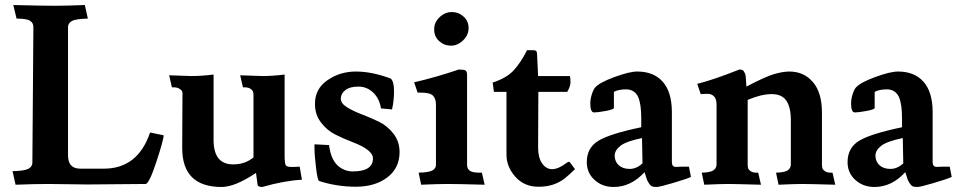

<svg xmlns="http://www.w3.org/2000/svg" viewBox="-20 -733 3822 765"><path d="M329 2 172 0Q118 0 42 3L30 -51Q78 -52 94 -61Q110 -70 109 -87L113 -623Q114 -641 100 -650Q86 -659 46 -659L33 -713Q154 -710 198 -710Q242 -710 318 -713L330 -659Q282 -658 266 -649Q250 -640 251 -623V-114Q251 -61 300 -61H394Q529 -61 578 -205L632 -194Q632 -176 603 -88Q574 0 560 0Z M937 -433 1026 -430Q1066 -430 1114 -436V-113Q1114 -78 1120 -73Q1126 -68 1138 -68H1153L1174 -69L1183 -17Q1112 -13 1025 12Q1006 12 1006 1L1000 -44Q916 12 863 12Q706 12 706 -143L707 -354Q708 -362 706 -368Q704 -374 694 -380Q684 -386 665 -385L654 -433L743 -430Q783 -430 831 -436V-175Q831 -78 909 -78Q957 -78 990 -106V-354Q990 -362 988 -368Q986 -374 977 -380Q967 -386 948 -385Z M1386 -50Q1466 -50 1466 -102Q1466 -136 1384 -167Q1350 -180 1316 -197Q1282 -214 1259 -245Q1235 -276 1235 -318Q1234 -378 1284 -413Q1334 -448 1398 -448Q1462 -448 1537 -420Q1550 -408 1550 -370Q1550 -332 1542 -297L1498 -301Q1492 -340 1467 -364Q1442 -388 1408 -388Q1374 -388 1356 -374Q1338 -360 1338 -340Q1338 -321 1362 -306Q1386 -291 1420 -278Q1454 -265 1490 -248Q1524 -231 1548 -200Q1572 -169 1572 -127Q1572 -63 1523 -26Q1474 11 1398 11Q1322 11 1251 -12Q1245 -16 1239 -66Q1233 -116 1233 -143V-158L1291 -155Q1298 -100 1324 -75Q1350 -50 1386 -50Z M1710 -615Q1709 -643 1731 -664Q1753 -685 1780 -685Q1807 -685 1827 -667Q1847 -649 1847 -621Q1847 -593 1825 -572Q1803 -551 1777 -551Q1750 -551 1730 -569Q1710 -587 1710 -615ZM1841 -433V-76Q1841 -60 1853 -52Q1865 -44 1900 -45L1911 3Q1805 0 1765 0Q1725 0 1658 3L1648 -45Q1689 -46 1703 -54Q1717 -62 1717 -76V-316Q1717 -340 1705 -352Q1693 -364 1657 -364H1644L1630 -405Q1720 -426 1808 -456Q1829 -456 1835 -452Q1841 -448 1841 -433Z M2180 -59Q2205 -59 2239 -85Q2247 -91 2251 -86L2271 -59Q2245 -34 2230 -22Q2187 11 2128 11Q2070 12 2034 -28Q1998 -68 1998 -117V-367H1948L1943 -404Q1998 -422 2026 -452Q2054 -482 2080 -533H2104Q2114 -533 2117 -529Q2120 -525 2120 -515L2124 -430H2251Q2253 -421 2253 -405Q2253 -389 2240 -367H2125L2124 -145Q2124 -105 2140 -82Q2156 -59 2180 -59Z M2725 -69 2733 -28Q2716 -20 2662 -4Q2608 12 2596 12Q2583 12 2577 9Q2571 6 2566 -2Q2561 -10 2559 -14Q2557 -18 2553 -32Q2549 -44 2548 -47Q2494 12 2425 12Q2380 12 2349 -16Q2318 -44 2318 -87Q2318 -144 2364 -172Q2410 -200 2535 -226V-262Q2535 -320 2522 -348Q2508 -376 2476 -377Q2444 -377 2426 -367V-303Q2426 -297 2394 -291Q2362 -285 2347 -285Q2332 -285 2332 -321Q2332 -338 2338 -357Q2344 -376 2351 -384Q2368 -404 2428 -426Q2488 -448 2519 -448Q2584 -448 2620 -408Q2656 -368 2657 -290V-87Q2657 -68 2673 -68L2700 -69ZM2429 -112Q2430 -88 2446 -74Q2462 -60 2489 -60Q2516 -60 2540 -82L2538 -183Q2475 -170 2452 -152Q2429 -134 2429 -112Z M2954 -388Q3030 -428 3065 -438Q3100 -448 3125 -448Q3183 -448 3219 -406Q3255 -364 3255 -284V-76Q3255 -68 3257 -62Q3259 -56 3268 -50Q3278 -44 3297 -45L3308 3Q3203 0 3176 0Q3149 0 3082 3L3072 -45Q3106 -46 3118 -54Q3130 -62 3131 -76V-254Q3131 -306 3113 -332Q3095 -358 3055 -358Q3013 -358 2959 -335V-76Q2959 -68 2961 -62Q2963 -56 2972 -50Q2982 -44 3001 -45L3012 3Q2907 0 2880 0Q2853 0 2786 3L2776 -45Q2810 -46 2822 -54Q2834 -62 2835 -76V-316Q2835 -340 2824 -350Q2813 -360 2797 -359Q2781 -359 2772 -358L2758 -399Q2820 -414 2926 -456Q2939 -456 2943 -450Q2947 -444 2948 -441Q2950 -437 2951 -430Q2952 -423 2952 -418Q2952 -413 2953 -403Q2954 -393 2954 -388Z M3764 -69 3772 -28Q3755 -20 3701 -4Q3647 12 3635 12Q3622 12 3616 9Q3610 6 3605 -2Q3600 -10 3598 -14Q3596 -18 3592 -32Q3588 -44 3587 -47Q3533 12 3464 12Q3419 12 3388 -16Q3357 -44 3357 -87Q3357 -144 3403 -172Q3449 -200 3574 -226V-262Q3574 -320 3561 -348Q3547 -376 3515 -377Q3483 -377 3465 -367V-303Q3465 -297 3433 -291Q3401 -285 3386 -285Q3371 -285 3371 -321Q3371 -338 3377 -357Q3383 -376 3390 -384Q3407 -404 3467 -426Q3527 -448 3558 -448Q3623 -448 3659 -408Q3695 -368 3696 -290V-87Q3696 -68 3712 -68L3739 -69ZM3468 -112Q3469 -88 3485 -74Q3501 -60 3528 -60Q3555 -60 3579 -82L3577 -183Q3514 -170 3491 -152Q3468 -134 3468 -112Z"/></svg>

Font: Lusitana
Style: Bold
Weight: 700
Designer: Ana Paula Megda
Foundry: Ana Paula Megda
Version: Version 1.001; ttfautohint (v1.4.1)